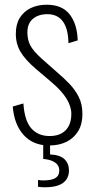

<svg xmlns="http://www.w3.org/2000/svg" viewBox="-20 -607 396 813"><path d="M188 9Q120 9 80 -35.5Q40 -80 34 -156L79 -169Q84 -96 112.5 -63.5Q141 -31 190 -31Q234 -31 258 -55.5Q282 -80 282 -125Q282 -156 261.5 -189.5Q241 -223 197 -260L130 -317Q87 -354 67 -387.5Q47 -421 47 -464Q47 -504 63.5 -531Q80 -558 109.5 -572.5Q139 -587 178 -587Q243 -587 275 -546Q307 -505 309 -436L270 -424Q269 -469 257.5 -496Q246 -523 226.5 -535Q207 -547 181 -547Q143 -547 119.5 -527.5Q96 -508 96 -470Q96 -438 108.5 -414.5Q121 -391 155 -360L224 -299Q250 -277 274 -252Q298 -227 313.5 -196.5Q329 -166 329 -124Q329 -82 311.5 -52.5Q294 -23 262.5 -7Q231 9 188 9ZM170 186Q163 186 156 185.5Q149 185 141 184V155Q147 156 152.5 156.5Q158 157 163 157Q198 157 214.5 147Q231 137 231 115Q231 101 223.5 91Q216 81 201 74.5Q186 68 163 66V0H192V47Q235 49 253.5 67.5Q272 86 272 115Q272 138 260.5 154Q249 170 226.5 178Q204 186 170 186Z"/></svg>

Font: Oswald ExtraLight
Style: Regular
Weight: 250
Designer: Vernon Adams
Foundry: Vernon Adams
Version: Version 4.100; ttfautohint (v1.8.1.43-b0c9)